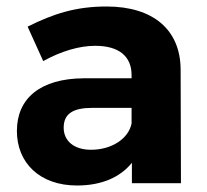

<svg xmlns="http://www.w3.org/2000/svg" viewBox="-20 -564 636 591"><path d="M537 0 536 -351C535 -472 452 -544 308 -544C214 -544 145 -522 65 -482L113 -376C169 -407 225 -423 273 -423C347 -423 385 -390 385 -333V-323H237C105 -322 32 -262 32 -161C32 -63 102 7 217 7C292 7 350 -18 386 -63V0ZM260 -103C208 -103 176 -130 176 -171C176 -214 205 -232 264 -232H385V-184C376 -138 325 -103 260 -103Z"/></svg>

Font: Juman SemiBold
Style: Regular
Weight: 600
Designer: Bandar Raffah (Arabic) Julieta Ulanovsky (Latin)
Foundry: Caramella
Version: Version 5.022;PS 005.022;hotconv 1.0.88;makeotf.lib2.5.64775